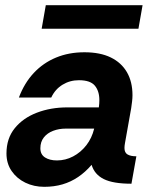

<svg xmlns="http://www.w3.org/2000/svg" viewBox="-20 -710 589 742"><path d="M151 12Q111 12 78 -4Q45 -20 25 -49Q5 -78 5 -117Q5 -175 37 -214.5Q69 -254 122.5 -274.5Q176 -295 240 -295H362Q363 -303 363.5 -309.5Q364 -316 364 -323Q364 -358 346.5 -379Q329 -400 285 -400Q250 -400 221.5 -382.5Q193 -365 178 -333H53Q74 -389 110.5 -428Q147 -467 196.5 -487.5Q246 -508 306 -508Q367 -508 408 -488Q449 -468 470.5 -431Q492 -394 492 -342Q492 -331 490.5 -318.5Q489 -306 487 -292L463 -157Q462 -153 461.5 -147Q461 -141 461 -138Q461 -120 473 -113Q485 -106 507 -106L488 0Q417 0 381 -18Q345 -36 334 -73Q310 -45 282 -26Q254 -7 221.5 2.5Q189 12 151 12ZM200 -90Q233 -90 262.5 -105.5Q292 -121 313.5 -148.5Q335 -176 344 -213H234Q208 -213 185.5 -204.5Q163 -196 149.5 -179Q136 -162 136 -137Q136 -113 154 -101.5Q172 -90 200 -90ZM141 -599 157 -690H531L515 -599Z"/></svg>

Font: Rethink Sans
Style: Bold Italic
Weight: 700
Italic angle: -10°
Designer: The Rethink Sans project authors (Hans Thiessen). DM Sans designed by Colophon Foundry.
Foundry: Rethink Communications LLC
Version: Version 1.001